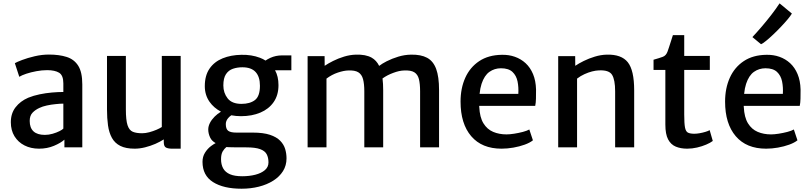

<svg xmlns="http://www.w3.org/2000/svg" viewBox="-20 -898 4948 1170"><path d="M481.5 0H372.5V-47Q350.5 -27 309 -9.5Q267.5 8 218 8Q168 8 129.2 -11.8Q90.5 -31.5 68.2 -67.8Q46 -104 46 -153.5Q46 -207 74.8 -244.2Q103.5 -281.5 152 -302.5Q184 -315.5 221.5 -323.2Q259 -331 296.5 -334.2Q334 -337.5 366 -337.5V-390Q366 -439 340.2 -454.8Q314.5 -470.5 267 -470.5Q235.5 -470.5 202 -464.2Q168.5 -458 140.5 -448.8Q112.5 -439.5 97.5 -430L70.5 -513Q82 -520 114.8 -532.5Q147.5 -545 191.2 -555.2Q235 -565.5 278 -565.5Q340.5 -565.5 386.2 -551Q432 -536.5 456.8 -497.2Q481.5 -458 481.5 -383.5ZM319 -263.5Q292 -261 265.5 -255.2Q239 -249.5 220.5 -240.5Q195 -229 178 -211Q161 -193 161 -161Q161 -119 184.2 -97.5Q207.5 -76 253.5 -76Q277 -76 301 -83Q325 -90 342.8 -99Q360.5 -108 366 -114.5V-266.5Q346.5 -266.5 319 -263.5Z M801 8Q746.5 8 713 -9Q679.5 -26 662 -57.8Q644.5 -89.5 638.2 -133.5Q632 -177.5 632 -231V-557H747V-232Q747 -166 757.2 -135Q767.5 -104 789.2 -95Q811 -86 846 -86Q866.5 -86 889.8 -92.2Q913 -98.5 933.5 -107.2Q954 -116 966 -124V-557H1081V8H1028Q1005 8 991.5 1.2Q978 -5.5 978 -33V-48.5Q956 -34.5 927 -21.5Q897 -8.5 864 -0.2Q831 8 801 8Z M1448.5 -190Q1417.5 -190 1389.5 -195.5Q1379.5 -189 1370.5 -178.5Q1356 -161.5 1356 -142Q1356 -111.5 1370.8 -100.8Q1385.5 -90 1420 -90H1520Q1584.5 -90 1625 -76.5Q1665.5 -63 1687.5 -40.2Q1709.5 -17.5 1717.8 10.2Q1726 38 1726 67Q1726 110.5 1704.5 144.8Q1683 179 1645 203Q1607 227 1557.5 239.5Q1508 252 1452 252Q1342 252 1278 211.5Q1214 171 1214 88Q1214 57 1229 32.8Q1244 8.5 1266 -8Q1280 -18.5 1294 -26Q1271 -39 1261.5 -58Q1249 -83.5 1249 -109Q1249 -128.5 1259.2 -148.8Q1269.5 -169 1288 -187.5Q1305 -204.5 1326.5 -217.5Q1283 -240.5 1257 -277.5Q1228 -319 1228 -373Q1228 -438 1257 -480Q1286 -522 1336.5 -542.5Q1387 -563 1450.5 -564Q1512.5 -565.5 1564 -546Q1582.5 -539 1598 -529Q1609.5 -537 1627.5 -545.5Q1660.5 -560.5 1699.5 -560.5H1755.5V-470H1656Q1677 -432.5 1677 -379Q1677 -318 1647.5 -275.8Q1618 -233.5 1566.5 -211.8Q1515 -190 1448.5 -190ZM1336.5 25.5Q1327 43 1327 72Q1327 105 1340 128.2Q1353 151.5 1381.2 163.8Q1409.5 176 1456 176Q1499 176 1535.5 166.8Q1572 157.5 1594 138.8Q1616 120 1616 92Q1616 62.5 1605.2 42Q1594.5 21.5 1565.2 10.8Q1536 0 1480 0H1425Q1396.5 0 1374.5 -1Q1367 -1.5 1360 -2H1359.5Q1346.5 8.5 1336.5 25.5ZM1451.5 -265Q1503 -265 1533.5 -288.2Q1564 -311.5 1564 -375.5Q1564 -430.5 1537.5 -459.2Q1511 -488 1457 -488Q1426 -488 1399.5 -479Q1373 -470 1357 -446Q1341 -422 1341 -377.5Q1341 -332 1367.2 -298.5Q1393.5 -265 1451.5 -265Z M1854.5 0V-556H1958L1958.5 -497Q1979 -511 2009.8 -526.5Q2040.5 -542 2076.5 -553Q2112.5 -564 2148.5 -565Q2208.5 -567 2245 -546.5Q2274 -530 2290.5 -496.5Q2308.5 -510.5 2336 -524.5Q2368.5 -541 2407.2 -552.8Q2446 -564.5 2485.5 -565Q2545 -566 2582.5 -546Q2620 -526 2637.8 -478.2Q2655.5 -430.5 2655.5 -349V0H2540V-341.5Q2540 -387 2532.8 -415.8Q2525.5 -444.5 2504.8 -457.5Q2484 -470.5 2442.5 -468.5Q2413.5 -468 2376.5 -454Q2340.5 -441 2311 -420Q2315 -388 2315 -348.5V0H2200V-341.5Q2200 -387 2192.2 -415.8Q2184.5 -444.5 2163.5 -457.5Q2142.5 -470.5 2101.5 -468.5Q2075.5 -468 2038.8 -455.8Q2002 -443.5 1969.5 -419V0Z M3036.5 8Q2916.5 8 2851.5 -68Q2786.5 -144 2786.5 -279Q2786.5 -360 2815.2 -424Q2844 -488 2900.2 -525.5Q2956.5 -563 3038.5 -564Q3080.5 -565 3117.5 -552Q3154.5 -539 3183 -512.8Q3211.5 -486.5 3228.2 -446.5Q3245 -406.5 3246.5 -353Q3246.5 -321.5 3246 -296.8Q3245.5 -272 3241.5 -253H2900Q2900.5 -249.5 2900.5 -246Q2903.5 -183 2926 -146.5Q2948.5 -110 2985 -94.5Q3021.5 -79 3066.5 -79Q3085.5 -79 3113 -83.2Q3140.5 -87.5 3166.2 -94.2Q3192 -101 3205.5 -109L3227.5 -43Q3209 -28 3177.2 -16.5Q3145.5 -5 3108.5 1.5Q3071.5 8 3036.5 8ZM3138.5 -326Q3141 -366 3133.8 -401.8Q3126.5 -437.5 3102.8 -459.8Q3079 -482 3032.5 -482Q2993.5 -482 2962.5 -460.2Q2931.5 -438.5 2914.5 -387Q2906 -361 2902.5 -326Z M3381.5 0V-556H3485L3485.5 -497Q3506 -511 3537.2 -526.5Q3568.5 -542 3604.8 -553Q3641 -564 3677 -565Q3766.5 -567.5 3805.5 -518.8Q3844.5 -470 3844.5 -347.5V0H3728.5V-341.5Q3728.5 -411.5 3709.8 -442Q3691 -472.5 3628.5 -469Q3611 -468.5 3588.2 -462.8Q3565.5 -457 3541.8 -446.2Q3518 -435.5 3496.5 -419V0Z M4167.5 8Q4128 8 4098 -4.5Q4068 -17 4051.2 -48.8Q4034.5 -80.5 4034.5 -139V-472H3962.5V-534Q3999.5 -544.5 4019 -551.8Q4038.5 -559 4047.5 -583Q4051.5 -594 4056.5 -609.2Q4061.5 -624.5 4067.5 -643.2Q4073.5 -662 4080.5 -684H4149.5V-557H4305.5V-472H4149.5V-200Q4149.5 -146 4154.2 -121.2Q4159 -96.5 4172.2 -89.8Q4185.5 -83 4211.5 -83Q4225.5 -83 4243.8 -86.2Q4262 -89.5 4278.8 -94.5Q4295.5 -99.5 4304.5 -105L4323.5 -39Q4308.5 -27.5 4283.2 -16.8Q4258 -6 4227.8 1Q4197.5 8 4167.5 8Z M4648.5 8Q4528.5 8 4463.5 -68Q4398.5 -144 4398.5 -279Q4398.5 -360 4427.2 -424Q4456 -488 4512.2 -525.5Q4568.5 -563 4650.5 -564Q4692.5 -565 4729.5 -552Q4766.5 -539 4795 -512.8Q4823.5 -486.5 4840.2 -446.5Q4857 -406.5 4858.5 -353Q4858.5 -321.5 4858 -296.8Q4857.5 -272 4853.5 -253H4512Q4512.5 -249.5 4512.5 -246Q4515.5 -183 4538 -146.5Q4560.5 -110 4597 -94.5Q4633.5 -79 4678.5 -79Q4697.5 -79 4725 -83.2Q4752.5 -87.5 4778.2 -94.2Q4804 -101 4817.5 -109L4839.5 -43Q4821 -28 4789.2 -16.5Q4757.5 -5 4720.5 1.5Q4683.5 8 4648.5 8ZM4750.5 -326Q4753 -366 4745.8 -401.8Q4738.5 -437.5 4714.8 -459.8Q4691 -482 4644.5 -482Q4605.5 -482 4574.5 -460.2Q4543.5 -438.5 4526.5 -387Q4518 -361 4514.5 -326ZM4617.5 -628.5 4565 -672Q4593 -702 4622.2 -736.2Q4651.5 -770.5 4679.5 -806.5Q4707.5 -842.5 4730.5 -877.5L4805.5 -815.5Q4798 -802 4780 -780.5Q4762 -759 4739 -734.8Q4716 -710.5 4692 -687.8Q4668 -665 4648.2 -649Q4628.5 -633 4617.5 -628.5Z"/></svg>

Font: Koeln Type Sans
Style: Regular
Weight: 400
Designer: Eben Sorkin
Foundry: Eben Sorkin
Version: Version 2.001